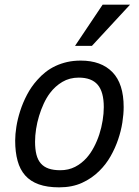

<svg xmlns="http://www.w3.org/2000/svg" viewBox="-20 -786 594 821"><path d="M44.9 -185.1Q44.9 -211.4 50 -244.1Q55.2 -276.9 66.4 -311.8Q77.6 -346.7 95.5 -380.9Q113.3 -415 139.2 -443.8Q155.3 -462.4 174.6 -477.5Q193.8 -492.7 217 -503.7Q240.2 -514.6 267.1 -520.8Q293.9 -526.9 325.2 -526.9Q412.6 -526.9 460.7 -477.5Q508.8 -428.2 508.8 -328.1Q508.8 -297.9 503.2 -262Q497.6 -226.1 485.1 -189.5Q472.7 -152.8 452.9 -117.9Q433.1 -83 404.8 -55.2Q373 -23.4 330.8 -4.2Q288.6 15.1 232.9 15.1Q181.6 15.1 145.8 2.2Q109.9 -10.7 87.6 -35.9Q65.4 -61 55.2 -98.4Q44.9 -135.7 44.9 -185.1ZM129.9 -180.2Q129.9 -148.4 135.7 -125.2Q141.6 -102.1 154.5 -87.2Q167.5 -72.3 188 -65.2Q208.5 -58.1 237.8 -58.1Q272.9 -58.1 301 -72.5Q329.1 -86.9 351.1 -111.8Q368.2 -131.3 381.8 -157.2Q395.5 -183.1 404.8 -211.9Q414.1 -240.7 418.9 -270.8Q423.8 -300.8 423.8 -328.1Q423.8 -393.1 397.7 -423.6Q371.6 -454.1 316.9 -454.1Q277.3 -454.1 246.6 -435.8Q215.8 -417.5 193.8 -388.2Q178.7 -368.2 167 -342.8Q155.3 -317.4 147 -290Q138.7 -262.7 134.3 -234.4Q129.9 -206.1 129.9 -180.2ZM373 -589.8H300.8L418.9 -766.1H536.1Z"/></svg>

Font: Clear Sans
Style: Italic
Weight: 400
Italic angle: -12°
Foundry: Intel Corporation
Version: Version 1.00